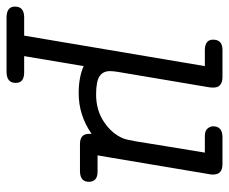

<svg xmlns="http://www.w3.org/2000/svg" viewBox="-92 -395 693 581"><g transform="rotate(90 254.5 -104.5)"><path d="M-16.1 196.8Q-16.1 169.9 14.2 168.9H71.8L164.1 -377.9H113.8Q84 -378.9 84 -402.8Q84 -430.7 113.8 -431.2H196.8Q229 -431.2 229 -403.8Q229 -395 228 -390.1L181.2 -112.8Q179.2 -98.6 179.2 -90.8Q179.2 -69.8 194.6 -59.3Q210 -48.8 250 -48.8Q297.9 -48.8 333.5 -73Q369.1 -97.2 382.8 -130.9Q386.7 -140.6 391.4 -167.2Q396 -193.8 406 -257.3Q416 -320.8 425.8 -377.9H375Q359.9 -377.9 353 -386Q346.2 -394 346.2 -402.8Q346.2 -430.7 377.9 -431.2H460.9Q491.7 -431.2 492.2 -403.8Q492.2 -396 491.2 -392.1L439.9 -86.9L434.1 -53.2H483.9Q513.7 -53.2 514.2 -26.9Q514.2 0 481 0H397.9Q369.1 -1 369.1 -26.9V-35.2Q313 3.9 246.1 3.9Q197.3 3.9 164.1 -11.2L133.8 168.9H183.1Q215.3 168.9 214.8 194.8Q214.8 221.7 182.1 222.2H16.1Q-16.1 221.7 -16.1 196.8Z"/></g></svg>

Font: CMU Typewriter Text
Style: LightOblique
Weight: 200
Italic angle: -9.46001°
Version: Version 0.7.0